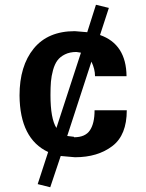

<svg xmlns="http://www.w3.org/2000/svg" viewBox="-20 -645 613 806"><path d="M290 -70.8 291 -68.8Q337.9 -68.8 357.4 -97.9Q377 -127 377 -182.1H512.2Q512.2 -78.1 452.1 -32.2Q390.6 15.1 294.9 15.1Q289.1 15.1 265.1 12.5Q241.2 9.8 234.9 9.8L190.9 141.1L138.2 127.9L182.1 -6.8Q63.5 -62.5 62 -244.1Q62 -368.2 121.6 -441.2Q181.2 -514.2 293.9 -514.2Q298.8 -514.2 320.3 -512Q341.8 -509.8 346.2 -509.8L382.8 -625L437 -611.8L399.9 -498Q509.8 -459.5 511.2 -325.2H378.9Q378.9 -355 363.8 -386.2L262.2 -74.2Q265.1 -74.2 276.1 -72.5Q287.1 -70.8 290 -70.8ZM300.8 -426.8Q272.9 -426.8 252.7 -416.7Q232.4 -406.7 220.9 -391.1Q209.5 -375.5 202.6 -350.6Q195.8 -325.7 193.8 -302Q191.9 -278.3 191.9 -246.1Q191.9 -147 216.8 -107.9L319.8 -423.8Q317.9 -423.8 310.3 -425.3Q302.7 -426.8 300.8 -426.8Z"/></svg>

Font: Perun
Style: Bold
Weight: 700
Foundry: Copyright (c) Stefan Peev, Context Ltd, 2016
Version: Version 1.0000